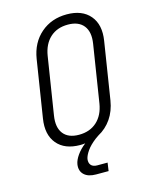

<svg xmlns="http://www.w3.org/2000/svg" viewBox="-136 -826 871 1110"><g transform="rotate(-15 300.0 -271.0)"><path d="M298 198Q251 198 227 175Q203 152 209 113Q213 89 232.5 61Q252 33 284 8Q278 9 269 9.5Q260 10 254 10Q162 10 116 -45Q70 -100 85 -194L139 -536Q154 -630 217.5 -685Q281 -740 373 -740Q465 -740 511.5 -685Q558 -630 543 -536L489 -194Q479 -132 448 -87Q417 -42 369 -16L349 -2Q314 25 295.5 51.5Q277 78 273 99Q270 122 281.5 135.5Q293 149 318 149H380L373 198ZM263 -49Q328 -49 370 -87Q412 -125 423 -194L477 -536Q488 -605 458 -643Q428 -681 364 -681Q299 -681 257.5 -643Q216 -605 205 -536L151 -194Q140 -125 169.5 -87Q199 -49 263 -49Z"/></g></svg>

Font: JetBrains Mono NL ExtraLight
Style: Italic
Weight: 200
Italic angle: -9°
Monospace: yes
Designer: Philipp Nurullin, Konstantin Bulenkov
Foundry: JetBrains
Version: Version 2.305; ttfautohint (v1.8.4.7-5d5b)